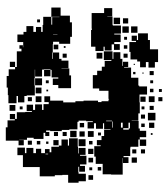

<svg xmlns="http://www.w3.org/2000/svg" viewBox="21 -585 580 662"><g transform="rotate(-90 311.0 -254.0)"><path d="M409 -116V-92H374V-67H347V-64H344V-37H316V-63H289V-62H251V-67H226V-90H225V-66H199V-62H191V-40H169V-62H161V-67H136V-94H133V-95H104V-118H100V-101H80V-121H97V-122H80V-121H40V-161H41V-190H77V-214H102V-219H138V-197H141V-210H159V-194H173V-185H194V-163H196V-185H217V-189H198V-213H217V-220H199V-242H221V-224H224V-247H226V-273H222V-277H196V-305H194V-331H190V-371H192V-385H187V-374H173V-388H184V-394H163V-428H167V-451H160V-478H159V-462H141V-480H157V-524H203V-518H227V-493H231V-510H249V-492H232V-486H255V-457H256V-434H259V-452H281V-430H263V-423H282V-399H263V-394H283V-376H290V-391H310V-371H295V-326H289V-284H293V-256H295V-206H290V-194H293V-170H299V-168H301V-170H329V-202H337V-224H383V-209H398V-193H412V-183H432V-160H435V-186H465V-156H439V-153H462V-129H439V-122H415V-120H429V-102H411V-116ZM584 -339V-367H616V-335H588V-303H565V-296H515V-302H491V-340H498V-361H490V-362H461V-364H439V-362H461V-340H439V-332H433V-308H407V-332H406V-305H382V-299H338V-343H349V-362H371V-343H375V-366H401V-370H403V-393H402V-399H378V-423H402V-424H373V-425H347V-424H313V-452H311V-460H289V-482H311V-487H286V-515H314V-517H340V-521H380V-514H403V-492H411V-486H465V-470H474V-477H486V-465H479V-464H497V-484H523V-463H532V-453H552V-429H532V-420H549V-402H532V-397H556V-395H584V-367H557V-364H583V-339ZM260 -511H280V-491H260ZM411 -510H429V-492H411ZM43 -273V-248H17V-273H12V-309H39V-329H38V-355H34V-407H66V-465H107V-484H133V-458H114V-453H132V-429H114V-420H129V-402H114V-389H128V-373H117V-367H136V-341H140V-332H161V-310H140V-306H165V-276H136V-275H113V-273H132V-249H108V-268H105V-246H75V-268H70V-251H50V-271H67V-274H48V-273ZM275 -476V-466H265V-476ZM143 -448H157V-434H143ZM293 -434V-448H307V-434ZM348 -423H372V-399H348ZM310 -401H290V-421H310ZM320 -421H340V-401H320ZM144 -417H156V-405H144ZM565 -416H575V-406H565ZM379 -370V-392H401V-370ZM112 -387H110V-378H112ZM365 -386V-376H355V-386ZM154 -385V-377H146V-385ZM333 -384V-378H327V-384ZM523 -346V-361H522V-346ZM141 -360H159V-342H141ZM472 -359H488V-343H472ZM173 -358H187V-344H173ZM187 -314H173V-328H187ZM443 -314V-328H457V-314ZM483 -324V-318H477V-324ZM191 -280H169V-302H191ZM138 -273H162V-249H138ZM171 -252V-270H189V-252ZM203 -254V-269H218V-254ZM170 -241H190V-221H170ZM129 -240V-222H111V-240ZM38 -223H22V-239H38ZM98 -239V-223H82V-239ZM156 -237V-225H144V-237ZM55 -226V-236H65V-226ZM543 -228H597V-185H614V-157H586V-174H585V-156H556V-155H554V-127H526V-150H523V-128H497V-150H490V-131H470V-151H489V-159H468V-183H481V-187H466V-215H481V-230H539V-227H543ZM460 -191H440V-211H460ZM66 -195H54V-207H66ZM185 -206V-196H175V-206ZM224 -158H226V-178H224ZM202 -155H223V-157H202ZM581 -130H559V-152H581ZM219 -127H202V-121H219ZM551 -100H529V-122H551ZM579 -102H561V-120H579ZM195 -119V-100H199V-96H219V-101H200V-119ZM457 -118V-104H443V-118ZM474 -105V-117H486V-105ZM505 -106V-116H515V-106ZM519 -72H504V-68H527V-34H504V-27H472V1H428V-10H409V-32H428V-41H410V-61H430V-71H437V-94H463V-98H497V-75H501V-90H519ZM551 -70H529V-92H551ZM99 -72H81V-90H99ZM127 -74H113V-88H127ZM386 -85H394V-77H386ZM422 -83V-79H418V-83ZM161 -40H139V-62H161ZM291 -42V-60H309V-42ZM127 -44H113V-58H127ZM233 -44V-58H247V-44ZM204 -45V-57H216V-45ZM265 -46V-56H275V-46ZM392 -53V-49H388V-53ZM253 -8H227V-34H253ZM310 -11H290V-31H310ZM219 -12H201V-30H219ZM277 -14H263V-28H277ZM397 -14H383V-28H397ZM336 -15H324V-27H336ZM365 -16H355V-26H365ZM183 -18H177V-24H183ZM307 16H293V2H307ZM335 14H325V4H335Z"/></g></svg>

Font: Rubik-Storm
Style: Regular
Weight: 400
Designer: NaN (generative design), Hubert & Fischer (Rubik source font outlines)
Foundry: NaN, Hubert & Fischer
Version: Version 1.000